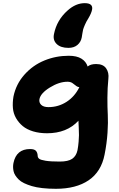

<svg xmlns="http://www.w3.org/2000/svg" viewBox="-20 -955 754 1212"><path d="M412.1 -652.8Q362.8 -652.8 337.6 -677.5Q312.5 -702.1 320.8 -740.2Q338.4 -828.6 407.2 -889.2Q458.5 -935.1 515.1 -935.1Q542.5 -935.1 554 -924.3Q565.4 -913.6 561 -893.1Q556.6 -871.1 538.1 -839.8Q524.4 -818.4 515.9 -798.3Q507.3 -778.3 504.6 -768.3Q502 -758.3 499.5 -741Q497.1 -723.6 496.1 -719.2Q490.7 -689.9 469 -671.4Q447.3 -652.8 412.1 -652.8ZM333 236.8Q286.1 236.8 247.3 232.4Q208.5 228 180.9 219.7Q153.3 211.4 132.1 201.2Q110.8 190.9 97.9 178Q85 165 76.7 152.1Q68.4 139.2 65.4 124.8Q62.5 110.4 62.5 98.4Q62.5 86.4 64.9 74.2Q83 -14.2 169.9 -14.2Q196.3 -14.2 206.5 -3.2Q216.8 7.8 217.8 27.8Q217.8 39.6 227.1 47.1Q236.3 54.7 268.3 59.8Q300.3 64.9 356.9 64.9Q410.2 64.9 435.8 47.4Q461.4 29.8 469.2 -6.8Q474.1 -33.2 476.3 -60.8Q478.5 -88.4 478.5 -101.8Q478.5 -115.2 477.1 -149.7Q475.6 -184.1 475.1 -192.9Q402.3 -113.8 276.9 -113.8Q228.5 -113.8 189 -125.7Q149.4 -137.7 123.8 -158.9Q98.1 -180.2 81.3 -209.2Q64.5 -238.3 61.5 -272.7Q58.6 -307.1 64.9 -345.2Q81.1 -424.3 134.3 -483.9Q187.5 -543.5 260.3 -573.2Q333 -603 414.1 -603Q464.8 -603 494.1 -584.7Q523.4 -566.4 533.2 -535.2Q551.8 -550.8 586.9 -550.8Q631.3 -550.8 650.1 -523.4Q668.9 -496.1 664.1 -458Q658.2 -399.4 658 -338.4Q657.7 -277.3 660.4 -230.7Q663.1 -184.1 658.7 -116.9Q654.3 -49.8 640.1 21Q619.1 128.9 539.8 182.9Q460.4 236.8 333 236.8ZM229 -329.1Q225.1 -308.1 239.7 -293.5Q254.4 -278.8 286.1 -278.8Q348.1 -278.8 399.9 -312Q451.7 -345.2 481 -404.8Q468.8 -405.8 458.5 -414.6Q448.2 -423.3 436.3 -431.2Q424.3 -439 405.8 -439Q353.5 -439 294.9 -402.8Q236.3 -366.7 229 -329.1Z"/></svg>

Font: Shantell Sans Irregular Bouncy
Style: Italic
Weight: 800
Italic angle: -11.31°
Designer: Stephen Nixon, Anya Danilova, Shantell Martin
Foundry: Arrow Type
Version: Version 1.006;[9816181b4]